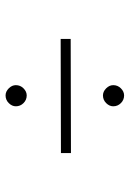

<svg xmlns="http://www.w3.org/2000/svg" viewBox="92 -699 466 690"><g transform="rotate(-90 325.0 -354.0)"><path d="M327 -491Q311 -491 299.5 -502.5Q288 -514 288 -530Q288 -544 299.5 -555.5Q311 -567 327 -567Q341 -567 352.5 -555.5Q364 -544 364 -530Q364 -514 352.5 -502.5Q341 -491 327 -491ZM120 -332V-368L530 -369V-333ZM327 -141Q311 -141 299.5 -152.5Q288 -164 288 -180Q288 -194 299.5 -205.5Q311 -217 327 -217Q341 -217 352.5 -205.5Q364 -194 364 -180Q364 -164 352.5 -152.5Q341 -141 327 -141Z"/></g></svg>

Font: REM Thin
Style: Regular
Weight: 250
Designer: Octavio Pardo
Foundry: Ashler Design
Version: Version 1.005;gftools[0.9.28]